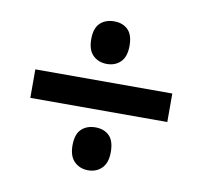

<svg xmlns="http://www.w3.org/2000/svg" viewBox="-61 -660 652 617"><g transform="rotate(10 264.5 -352.0)"><path d="M264 -456Q237 -456 219 -473Q201 -490 201 -526Q201 -562 218.5 -578.5Q236 -595 264 -595Q292 -595 309 -578.5Q326 -562 326 -526Q326 -490 308.5 -473Q291 -456 264 -456ZM41 -306V-399H488V-306ZM264 -109Q237 -109 219 -126.5Q201 -144 201 -179Q201 -216 218.5 -232.5Q236 -249 264 -249Q292 -249 309 -232.5Q326 -216 326 -179Q326 -144 308.5 -126.5Q291 -109 264 -109Z"/></g></svg>

Font: Noto Sans Tamil SemiCondensed SemiBold
Style: Regular
Weight: 600
Width: 4
Designer: Jelle Bosma - Monotype Design Team
Foundry: Monotype Imaging Inc.
Version: Version 2.004; ttfautohint (v1.8.4.7-5d5b)